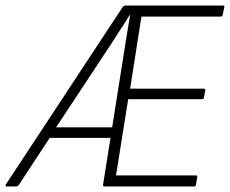

<svg xmlns="http://www.w3.org/2000/svg" viewBox="-42 -675 834 695"><path d="M-17 0Q-20 0 -21.5 -2Q-23 -4 -21 -7L401 -648Q406 -655 413 -655H764Q767 -655 769 -654Q771 -653 770 -649L764 -621Q763 -615 758 -615H470L429 -354H695Q702 -354 701 -347L696 -321Q695 -316 690 -316H422L378 -40H667Q674 -40 672 -34L667 -5Q666 0 660 0H336Q330 0 331 -6L358 -176H138L25 -4Q21 0 17 0ZM161 -214H364L414 -530Q418 -553 421.5 -575.5Q425 -598 429 -620H427Q414 -598 399.5 -576.5Q385 -555 371 -532Z"/></svg>

Font: Sofia Sans Semi Condensed ExtraLight
Style: Italic
Weight: 250
Italic angle: -9°
Version: Version 4.100